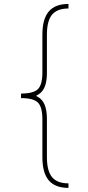

<svg xmlns="http://www.w3.org/2000/svg" viewBox="-20 -792 436 949"><path d="M84 -307.1V-329.6Q145.5 -329.6 167.5 -351.6Q189.5 -373.5 189.5 -434.1V-620.6Q189.5 -659.2 197.3 -687.7Q205.1 -716.3 220.9 -735.1Q236.8 -753.9 261.2 -763.2Q285.6 -772.5 318.4 -772.5V-750Q262.7 -750 237.3 -719.5Q211.9 -689 211.9 -620.6V-434.1Q211.9 -398.9 205.1 -374.8Q198.2 -350.6 183.3 -335.7Q168.5 -320.8 144 -314Q119.6 -307.1 84 -307.1ZM318.4 136.7Q285.6 136.7 261.2 127.4Q236.8 118.2 220.9 99.4Q205.1 80.6 197.3 52Q189.5 23.4 189.5 -15.1V-201.7Q189.5 -262.7 167.5 -284.9Q145.5 -307.1 84 -307.1V-329.6Q119.6 -329.6 144 -322.8Q168.5 -315.9 183.3 -300.8Q198.2 -285.6 205.1 -261.2Q211.9 -236.8 211.9 -201.7V-15.1Q211.9 52.7 237.3 83.5Q262.7 114.3 318.4 114.3ZM84 -307.1V-329.6H160.2V-307.1Z"/></svg>

Font: Inter Thin
Style: Regular
Weight: 250
Designer: Rasmus Andersson
Foundry: rsms
Version: Version 4.001;git-66647c0bb